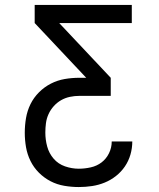

<svg xmlns="http://www.w3.org/2000/svg" viewBox="-20 -755 640 775"><path d="M298 0Q269 0 239.5 -5Q210 -10 184 -23.5Q158 -37 137 -58Q116 -79 103 -105.5Q90 -132 85 -161Q80 -190 80 -219Q80 -249 85 -278.5Q90 -308 103 -334.5Q116 -361 137.5 -382.5Q159 -404 185.5 -417.5Q212 -431 241 -436Q270 -441 300 -441H328L120 -662V-735H512V-662H219L427 -441V-368H300Q281 -368 262 -364Q243 -360 226.5 -350.5Q210 -341 197 -326.5Q184 -312 176 -294.5Q168 -277 165.5 -258Q163 -239 163 -220Q163 -191 170.5 -163.5Q178 -136 196.5 -114.5Q215 -93 242.5 -83.5Q270 -74 298 -74Q322 -74 346.5 -79.5Q371 -85 390 -99.5Q409 -114 420 -136.5Q431 -159 431 -184H514Q514 -157 506.5 -131Q499 -105 484 -83Q469 -61 448 -44.5Q427 -28 402.5 -18Q378 -8 351.5 -4Q325 0 298 0Z"/></svg>

Font: Iosevka Custom Extended
Style: Regular
Weight: 400
Width: 7
Monospace: yes
Designer: Belleve Invis
Foundry: Belleve Invis
Version: Version 11.2.4; ttfautohint (v1.8.4)